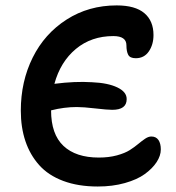

<svg xmlns="http://www.w3.org/2000/svg" viewBox="-20 -699 646 703"><path d="M337.9 -16.1Q266.1 -16.1 211.4 -36.6Q156.7 -57.1 123.3 -94.7Q89.8 -132.3 73 -182.4Q56.2 -232.4 56.2 -293.9Q56.2 -400.4 99.6 -488Q143.1 -575.7 223.9 -627.4Q304.7 -679.2 407.2 -679.2Q475.1 -679.2 508.5 -650.9Q542 -622.6 542 -570.8Q542 -535.6 524.9 -510.7Q507.8 -485.8 477.1 -485.8Q456.1 -485.8 449.5 -498.3Q442.9 -510.7 442.9 -533.2Q442.9 -566.9 395 -566.9Q314.5 -566.9 257.8 -519.8Q201.2 -472.7 179.2 -392.1Q254.9 -401.9 316.9 -397.9Q375 -395.5 409.7 -378.9Q444.3 -362.3 443.8 -335.9Q443.8 -296.9 391.1 -296.9Q372.6 -296.9 328.9 -302Q285.2 -307.1 261.2 -307.1Q214.8 -307.1 167 -294.9Q167 -207.5 212.4 -164.8Q257.8 -122.1 341.8 -122.1Q378.4 -122.1 408 -130.1Q437.5 -138.2 455.1 -149.4Q472.7 -160.6 486.1 -171.9Q499.5 -183.1 511.5 -191.2Q523.4 -199.2 534.2 -199.2Q551.3 -199.2 560.1 -186.5Q568.8 -173.8 568.8 -151.9Q568.8 -128.9 553.5 -105.5Q538.1 -82 510.3 -61.8Q482.4 -41.5 437.3 -28.8Q392.1 -16.1 337.9 -16.1Z"/></svg>

Font: Shantell Sans Irregular
Style: Regular
Weight: 500
Designer: Stephen Nixon, Anya Danilova, Shantell Martin
Foundry: Arrow Type
Version: Version 1.006;[9816181b4]